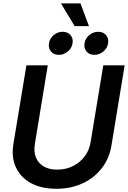

<svg xmlns="http://www.w3.org/2000/svg" viewBox="-20 -1119 767 1150"><path d="M317.4 11.7Q226.6 11.7 164.3 -22.9Q102.1 -57.6 74.7 -117.9Q47.4 -178.2 60.1 -255.9L138.2 -727.5H266.1L189 -257.8Q181.2 -211.4 194.8 -176.8Q208.5 -142.1 241 -122.6Q273.4 -103 322.3 -103Q375 -103 417.5 -124.5Q460 -146 487.5 -182.9Q515.1 -219.7 522.5 -266.1L598.6 -727.5H726.6L647.5 -247.6Q634.8 -169.9 589.6 -111.6Q544.4 -53.2 474.6 -20.8Q404.8 11.7 317.4 11.7ZM545.4 -790.5Q515.1 -790.5 498.3 -810.5Q481.4 -830.6 486.3 -859.9Q490.7 -888.7 514.6 -908.7Q538.6 -928.7 568.4 -928.7Q598.1 -928.7 615.2 -908.7Q632.3 -888.7 627.4 -859.9Q623 -830.6 599.1 -810.5Q575.2 -790.5 545.4 -790.5ZM332.5 -790.5Q302.2 -790.5 285.4 -810.5Q268.6 -830.6 273.4 -859.9Q277.8 -888.7 301.5 -908.7Q325.2 -928.7 355 -928.7Q385.3 -928.7 402.3 -908.7Q419.4 -888.7 414.6 -859.9Q410.2 -830.6 386.2 -810.5Q362.3 -790.5 332.5 -790.5ZM427.2 -962.4 345.2 -1098.6H462.4L512.7 -962.4Z"/></svg>

Font: Inter 28pt SemiBold
Style: Italic
Weight: 600
Italic angle: -9.3988°
Designer: Rasmus Andersson
Foundry: rsms
Version: Version 4.001;git-66647c0bb